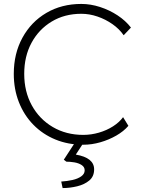

<svg xmlns="http://www.w3.org/2000/svg" viewBox="-20 -725 714 975"><path d="M403 10Q326 10 261.5 -16.5Q197 -43 149.5 -91.5Q102 -140 76 -206Q50 -272 50 -350Q50 -453 94 -533.5Q138 -614 215.5 -659.5Q293 -705 393 -705Q440 -705 488 -689.5Q536 -674 577 -647Q618 -620 645 -585L608 -546Q586 -578 551 -602.5Q516 -627 475 -641Q434 -655 393 -655Q308 -655 242.5 -615.5Q177 -576 140 -507.5Q103 -439 103 -350Q103 -260 141.5 -190Q180 -120 248 -80Q316 -40 403 -40Q443 -40 482.5 -51.5Q522 -63 554 -83.5Q586 -104 605 -130L632 -86Q608 -58 570.5 -36.5Q533 -15 489.5 -2.5Q446 10 403 10ZM298 230 291 197Q321 195 348 189Q375 183 392.5 170.5Q410 158 410 140Q410 123 394.5 113Q379 103 357.5 99.5Q336 96 317 96L304 86L364 -6H408L365 60Q458 76 458 135Q458 171 433.5 191.5Q409 212 372 221Q335 230 298 230Z"/></svg>

Font: Lexend Deca ExtraLight
Style: Regular
Weight: 200
Designer: Bonnie Shaver-Troup, Thomas Jockin
Foundry: Lexend
Version: Version 1.008; ttfautohint (v1.8.4.7-5d5b)